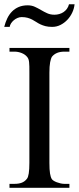

<svg xmlns="http://www.w3.org/2000/svg" viewBox="-20 -889 373 909"><path d="M24.9 0V-18.6H48.8Q69.3 -18.6 83.5 -24.2Q97.7 -29.8 107.4 -42.5Q119.1 -56.2 119.1 -117.7V-545.4Q119.1 -562.5 118.9 -574.5Q118.7 -586.4 117.7 -595Q116.7 -603.5 114.5 -609.4Q112.3 -615.2 108.4 -619.6Q99.1 -631.3 82.5 -637.9Q65.9 -644.5 48.8 -644.5H24.9V-662.1H308.6V-644.5H284.7Q245.6 -644.5 226.1 -620.6Q220.7 -612.3 217.3 -593.8Q213.9 -575.2 213.9 -545.4V-117.7Q213.9 -85.4 216.8 -67.9Q219.7 -50.3 225.1 -41.5Q227.5 -37.6 233.9 -33.4Q240.2 -29.3 248.8 -26.1Q257.3 -22.9 266.6 -20.8Q275.9 -18.6 284.7 -18.6H308.6V0ZM333 -868.7Q331.1 -848.6 322 -829.3Q313 -810.1 298.8 -795.2Q284.7 -780.3 266.4 -771Q248 -761.7 227.1 -761.7Q209 -761.7 195.6 -765.1Q182.1 -768.6 171.4 -773.7Q160.6 -778.8 151.6 -784.9Q142.6 -791 132.6 -796.1Q122.6 -801.3 110.6 -804.7Q98.6 -808.1 82.5 -808.1Q72.8 -808.1 63 -804Q53.2 -799.8 45.4 -793.2Q37.6 -786.6 32.2 -778.3Q26.9 -770 25.9 -761.7H0Q5.4 -783.2 14.4 -802Q23.4 -820.8 36.9 -834.5Q50.3 -848.1 68.8 -856Q87.4 -863.8 110.8 -863.8Q129.9 -863.8 144.8 -856.9Q159.7 -850.1 174.1 -841.6Q188.5 -833 203.6 -826.2Q218.8 -819.3 237.8 -819.3Q249.5 -819.3 260.7 -822.5Q272 -825.7 281.2 -832Q290.5 -838.4 297.1 -847.7Q303.7 -856.9 306.6 -868.7Z"/></svg>

Font: Doulos SIL Viet
Style: Regular
Weight: 400
Designer: Walt Agee, Victor Gaultney, Peter Martin, Debbi Hosken, Becca Hirsbrunner
Foundry: SIL International
Version: Version 5.000